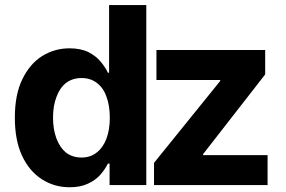

<svg xmlns="http://www.w3.org/2000/svg" viewBox="-20 -748 1157 776"><path d="M261.7 8.8Q199.2 8.8 149.4 -23.4Q98.6 -55.7 69.3 -118.2Q40 -180.7 40 -272.5Q40 -366.2 70.3 -427.7Q100.6 -490.2 150.4 -521.5Q201.2 -552.7 260.7 -552.7Q306.6 -552.7 337.9 -537.1Q368.2 -521.5 386.7 -499Q406.2 -475.6 416 -454.1Q418 -454.1 420.9 -454.1Q420.9 -522.5 420.9 -727.5Q459 -727.5 571.3 -727.5Q571.3 -545.9 571.3 0Q534.2 0 422.9 0Q422.9 -21.5 422.9 -86.9Q420.9 -86.9 416 -86.9Q405.3 -64.5 385.7 -42Q367.2 -20.5 335.9 -5.9Q305.7 8.8 261.7 8.8ZM309.6 -111.3Q345.7 -111.3 371.1 -131.8Q396.5 -151.4 410.2 -187.5Q423.8 -223.6 423.8 -272.5Q423.8 -321.3 410.2 -357.4Q397.5 -393.6 371.1 -413.1Q345.7 -432.6 309.6 -432.6Q272.5 -432.6 246.1 -412.1Q220.7 -391.6 208 -355.5Q194.3 -320.3 194.3 -272.5Q194.3 -225.6 208 -188.5Q221.7 -152.3 246.1 -131.8Q272.5 -111.3 309.6 -111.3ZM602.5 0Q602.5 -22.5 602.5 -89.8Q668.9 -172.9 870.1 -420.9Q870.1 -421.9 870.1 -424.8Q805.7 -424.8 612.3 -424.8Q612.3 -455.1 612.3 -545.9Q721.7 -545.9 1051.8 -545.9Q1051.8 -520.5 1051.8 -447.3Q989.3 -366.2 800.8 -125Q800.8 -124 800.8 -121.1Q866.2 -121.1 1061.5 -121.1Q1061.5 -90.8 1061.5 0Q946.3 0 602.5 0Z"/></svg>

Font: DeepSea
Style: Bold
Weight: 700
Designer: Stem
Version: Version 3.019;git-0a5106e0b